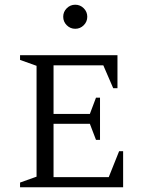

<svg xmlns="http://www.w3.org/2000/svg" viewBox="-20 -794 612 814"><path d="M65 0V-20L135 -45V-515L65 -540V-560H478V-420H460L418 -517H207V-311H361L387 -380H404V-201H387L361 -269H207V-43H441L485 -153H502V0ZM299 -672Q278 -672 263 -687Q248 -702 248 -723Q248 -744 263 -759Q278 -774 299 -774Q320 -774 335 -759Q350 -744 350 -723Q350 -702 335 -687Q320 -672 299 -672Z"/></svg>

Font: Spectral SC Light
Style: Regular
Weight: 300
Designer: Jean-Baptiste Levee
Foundry: Production Type
Version: Version 2.001